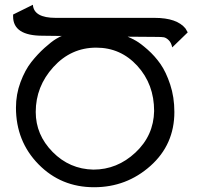

<svg xmlns="http://www.w3.org/2000/svg" viewBox="-20 -782 831 806"><path d="M118 -762Q122 -707 214 -707H629Q723 -707 759 -662L768 -646L703 -583Q699 -603 688 -613.5Q677 -624 667.5 -625.5Q658 -627 642 -627L516 -628Q531 -622 550.5 -611Q570 -600 600 -573.5Q630 -547 653.5 -513.5Q677 -480 694.5 -427Q712 -374 712 -312Q712 -175 611.5 -85.5Q511 4 375 4Q236 4 141.5 -92.5Q47 -189 47 -330Q47 -386 66 -437Q85 -488 111.5 -521.5Q138 -555 167 -581Q196 -607 215 -618.5Q234 -630 240 -631L159 -632Q35 -632 35 -713V-721ZM627 -316Q627 -428 557 -505Q487 -582 384 -582Q278 -582 204 -500.5Q130 -419 130 -312Q130 -216 201 -144Q272 -72 372 -70Q472 -70 548.5 -141.5Q625 -213 627 -316Z"/></svg>

Font: ColatingCofangSans
Style: Regular
Weight: 400
Foundry: GNU
Version: Version 412.227;June 27, 2022;FontCreator 11.0.0.2412 32-bit